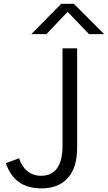

<svg xmlns="http://www.w3.org/2000/svg" viewBox="-20 -990 577 1027"><path d="M11.7 -117.2Q29.3 -124 82 -143.6Q95.7 -99.6 126 -75.2Q157.2 -49.8 199.2 -49.8Q314.5 -49.8 314.5 -212.9Q314.5 -385.7 314.5 -731.4Q334 -731.4 392.6 -731.4Q392.6 -598.6 392.6 -200.2Q392.6 -92.8 342.8 -38.1Q293.9 17.6 201.2 17.6Q55.7 17.6 11.7 -117.2ZM147.5 -807.6Q187.5 -848.6 307.6 -969.7Q324.2 -969.7 375 -969.7Q416 -928.7 537.1 -807.6Q516.6 -807.6 456.1 -807.6Q427.7 -837.9 341.8 -926.8Q313.5 -896.5 228.5 -807.6Q208 -807.6 147.5 -807.6Z"/></svg>

Font: Gothic A1
Style: Regular
Weight: 400
Designer: HanYang I&C Co.,Ltd.
Version: Version 2.50